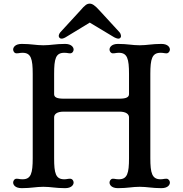

<svg xmlns="http://www.w3.org/2000/svg" viewBox="-20 -1006 986 1034"><path d="M50.8 -22.9C50.8 -11.2 61 7.3 97.2 7.3C148.4 7.3 173.3 0 213.4 0C254.4 0 277.8 7.3 330.6 7.3C365.7 7.3 376.5 -11.2 376.5 -22.9C376.5 -32.2 369.6 -43.5 357.4 -43.5C344.7 -43.5 339.8 -40.5 326.2 -40.5C279.8 -40.5 271.5 -72.8 271.5 -153.8V-374C271.5 -391.1 286.1 -404.8 323.2 -404.8H623C659.2 -404.8 674.8 -391.1 674.8 -374V-153.8C674.8 -72.8 665.5 -40.5 620.1 -40.5C603 -40.5 600.1 -43.5 587.9 -43.5C576.7 -43.5 569.8 -32.2 569.8 -22.9C569.8 -11.2 580.1 7.3 615.2 7.3C668.5 7.3 690.9 0 732.4 0C772.9 0 797.4 7.3 849.1 7.3C884.8 7.3 895 -11.2 895 -22.9C895 -32.2 887.7 -43.5 876.5 -43.5C862.8 -43.5 858.4 -40.5 844.7 -40.5C798.8 -40.5 789.6 -73.7 789.6 -153.8V-607.9C789.6 -688.5 798.8 -721.7 844.7 -721.7C861.3 -721.7 864.3 -718.8 876.5 -718.8C887.7 -718.8 895 -729.5 895 -739.3C895 -750.5 884.8 -769.5 849.1 -769.5C797.4 -769.5 772.9 -762.2 732.4 -762.2C690.9 -762.2 668.5 -769.5 615.2 -769.5C580.1 -769.5 569.8 -750.5 569.8 -739.3C569.8 -729.5 576.7 -718.8 587.9 -718.8C601.6 -718.8 605.5 -721.7 620.1 -721.7C665.5 -721.7 674.8 -689.5 674.8 -607.9V-499.5C674.8 -483.9 662.6 -474.6 623 -474.6H323.2C282.2 -474.6 271.5 -483.9 271.5 -499.5V-607.9C271.5 -689.5 279.8 -721.7 326.2 -721.7C342.8 -721.7 346.7 -718.8 357.4 -718.8C369.6 -718.8 376.5 -729.5 376.5 -739.3C376.5 -750.5 365.7 -769.5 330.6 -769.5C277.8 -769.5 254.4 -762.2 213.4 -762.2C173.3 -762.2 148.4 -769.5 97.2 -769.5C61 -769.5 50.8 -750.5 50.8 -739.3C50.8 -729.5 57.6 -718.8 69.3 -718.8C83 -718.8 86.9 -721.7 101.6 -721.7C147 -721.7 156.2 -689 156.2 -607.9V-153.8C156.2 -73.2 147 -40.5 101.6 -40.5C84.5 -40.5 81.5 -43.5 69.3 -43.5C57.6 -43.5 50.8 -32.2 50.8 -22.9ZM312 -797.9C316.9 -797.4 328.1 -801.3 338.9 -808.6L463.4 -884.3L589.4 -808.6C600.6 -801.3 612.3 -797.9 617.2 -797.9C628.4 -797.9 631.8 -806.2 631.8 -812.5C631.3 -816.9 629.4 -826.2 623.5 -832.5L517.6 -947.8C490.7 -978 476.6 -986.3 463.4 -986.3C448.7 -986.3 438.5 -980 411.1 -947.8L305.2 -832.5C299.3 -825.7 296.4 -817.4 296.4 -812.5C296.4 -806.2 300.8 -797.9 312 -797.9Z"/></svg>

Font: Stoke
Style: Regular
Weight: 400
Designer: Nicole Fally
Foundry: Nicole Fally
Version: Version 1.002